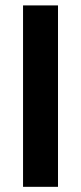

<svg xmlns="http://www.w3.org/2000/svg" viewBox="-20 -705 305 724"><path d="M198.7 -684.6V-0.5H66.9V-684.6Z"/></svg>

Font: Vazirmatn RD UI ExtraBold
Style: Regular
Weight: 800
Designer: Saber Rastikerdar
Foundry: Saber Rastikerdar
Version: Version 33.003